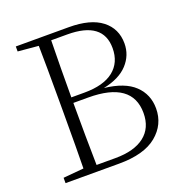

<svg xmlns="http://www.w3.org/2000/svg" viewBox="-130 -839 913 954"><g transform="rotate(-20 327.0 -361.5)"><path d="M231.4 -32.2H331.1Q430.7 -32.2 484.9 -74.2Q539.1 -116.2 539.1 -195.3Q539.1 -361.3 306.6 -361.3H228.5Q228.5 -179.7 231.4 -32.2ZM316.4 -691.4H231.4Q228.5 -547.9 228.5 -390.6H297.9Q399.4 -390.6 452.1 -432.6Q504.9 -474.6 504.9 -550.8Q504.9 -691.4 316.4 -691.4ZM55.7 -722.7H335.9Q450.2 -722.7 509.3 -676.8Q568.4 -630.9 568.4 -552.7Q568.4 -490.2 525.4 -443.4Q482.4 -396.5 396.5 -378.9Q502.9 -367.2 554.2 -318.4Q605.5 -269.5 605.5 -195.3Q605.5 -110.4 538.6 -55.2Q471.7 0 338.9 0H55.7V-28.3L164.1 -38.1Q166 -134.8 166 -334V-390.6Q166 -588.9 164.1 -686.5L55.7 -696.3Z"/></g></svg>

Font: GenYoMin TW TTF ExtraLight
Style: Regular
Weight: 250
Version: Version 1.300